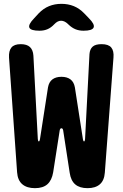

<svg xmlns="http://www.w3.org/2000/svg" viewBox="-20 -970 640 1000"><path d="M69 -73 27 -670Q25 -705 39.5 -722.5Q54 -740 88 -740Q120 -740 136 -725Q152 -710 154 -680L177 -245Q178 -234 182 -233.5Q186 -233 188 -244L230 -515Q235 -543 253 -556.5Q271 -570 300 -570Q329 -570 347 -556.5Q365 -543 370 -515L412 -244Q414 -233 418 -233.5Q422 -234 423 -245L446 -688Q448 -714 462.5 -727Q477 -740 509 -740Q545 -740 559.5 -722.5Q574 -705 571 -670L526 -71Q523 -30 500 -10Q477 10 436 10Q395 10 372 -9.5Q349 -29 343 -70L309 -291Q307 -302 300 -302Q293 -302 291 -291L257 -73Q250 -31 227 -10.5Q204 10 162 10Q120 10 96 -10.5Q72 -31 69 -73ZM186 -810Q140 -810 133 -826Q126 -842 158 -875L181 -900Q206 -926 235.5 -938Q265 -950 300 -950Q335 -950 364.5 -938Q394 -926 419 -900L443 -875Q475 -843 467.5 -826.5Q460 -810 415 -810Q392 -810 373.5 -817.5Q355 -825 338 -841L334 -845Q316 -862 298 -862Q280 -862 263 -844L262 -843Q246 -826 227.5 -818Q209 -810 186 -810Z"/></svg>

Font: Maple Mono NL ExtraBold
Style: Regular
Weight: 800
Monospace: yes
Designer: subframe7536
Version: Version 7.000